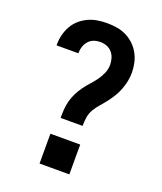

<svg xmlns="http://www.w3.org/2000/svg" viewBox="-138 -832 775 920"><g transform="rotate(20 250.0 -371.5)"><path d="M194 -240Q194 -263 195.5 -285Q197 -307 203 -328.5Q209 -350 219 -370Q229 -390 242.5 -408.5Q256 -427 271 -443.5Q286 -460 299 -478Q312 -496 321 -516.5Q330 -537 330 -560Q330 -577 325 -593.5Q320 -610 309 -622.5Q298 -635 282 -641Q266 -647 249 -647Q232 -647 216.5 -641.5Q201 -636 190 -623.5Q179 -611 173.5 -595Q168 -579 168 -563Q168 -562 168 -561.5Q168 -561 168 -560H57Q57 -561 57 -562.5Q57 -564 57 -565Q57 -590 63 -614Q69 -638 81 -659.5Q93 -681 111.5 -697.5Q130 -714 152.5 -724.5Q175 -735 199.5 -739Q224 -743 249 -743Q274 -743 299 -739Q324 -735 346.5 -724Q369 -713 387.5 -695.5Q406 -678 418 -656Q430 -634 435.5 -609.5Q441 -585 441 -560Q441 -538 436.5 -516Q432 -494 424 -473Q416 -452 404.5 -433Q393 -414 379.5 -396.5Q366 -379 351 -362Q336 -345 324.5 -326Q313 -307 309.5 -285Q306 -263 306 -240ZM174 0V-152H326V0Z"/></g></svg>

Font: Iosevka SS04
Style: Bold
Weight: 700
Monospace: yes
Designer: Belleve Invis
Foundry: Belleve Invis
Version: Version 19.0.0; ttfautohint (v1.8.4)